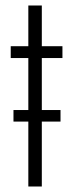

<svg xmlns="http://www.w3.org/2000/svg" viewBox="-20 -678 266 698"><path d="M29 -236V-278H200V-236ZM83 0V-467H19V-510H83V-658H132V-510H207V-467H132V0Z"/></svg>

Font: Saira ExtraCondensed Light
Style: Regular
Weight: 300
Width: 2
Designer: Hector Gatti with collaboration of the Omnibus-Type team
Foundry: Omnibus-Type
Version: Version 1.101